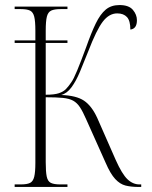

<svg xmlns="http://www.w3.org/2000/svg" viewBox="-20 -740 601 760"><path d="M38 0V-10H62Q87 -10 99 -16Q111 -22 115.5 -40.5Q120 -59 120 -95V-570H38V-580H120V-619Q120 -656 115.5 -674Q111 -692 99 -698Q87 -704 62 -704H38V-714H247V-704H220Q195 -704 182.5 -698Q170 -692 165.5 -674Q161 -656 161 -619V-580H247V-570H161V-365Q195 -365 213 -371Q231 -377 241.5 -388Q252 -399 262 -414Q271 -426 285.5 -461Q300 -496 321 -553Q341 -610 359 -647Q377 -684 398.5 -702Q420 -720 453 -720Q490 -720 506 -701Q522 -682 522 -660Q522 -626 496 -623Q496 -658 482.5 -672.5Q469 -687 444 -687Q412 -687 387 -654.5Q362 -622 329 -536Q312 -493 296.5 -456Q281 -419 263 -394.5Q245 -370 222 -364Q282 -362 312.5 -341.5Q343 -321 365 -273L438 -107Q463 -51 484.5 -30.5Q506 -10 532 -10H539V0H529Q499 0 477 -5.5Q455 -11 436 -31.5Q417 -52 398 -96L321 -268Q308 -298 296.5 -315.5Q285 -333 269.5 -341.5Q254 -350 228.5 -352.5Q203 -355 161 -355V-98Q161 -60 165 -41Q169 -22 181.5 -16Q194 -10 218 -10H247V0Z"/></svg>

Font: Noto Serif Display Condensed ExtraLight
Style: Regular
Weight: 200
Width: 3
Designer: Monotype Design Team
Foundry: Monotype Imaging Inc.
Version: Version 2.009